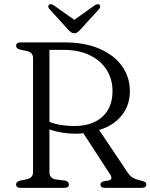

<svg xmlns="http://www.w3.org/2000/svg" viewBox="-20 -904 724 924"><path d="M605 -465Q605 -396.5 565 -347.5Q525 -298.5 457 -278.5L596.5 -70.5Q606 -56.5 619 -48.8Q632 -41 650.5 -37Q671 -32.5 677.5 -28.2Q684 -24 684 -16.5Q684 0 661.5 0H485.5Q463.5 0 463.5 -16.5Q463.5 -27.5 480.5 -32L502.5 -35.5Q525.5 -40 510 -64.5L381 -263Q363 -260.5 347 -260.5Q313.5 -260.5 279.5 -265.8Q245.5 -271 218 -281.5V-75Q218 -46 248.5 -40.5L293.5 -35Q311.5 -30 311.5 -16.5Q311.5 0 290 0H79.5Q57.5 0 57.5 -16.5Q57.5 -30 77 -35L107.5 -41Q139 -47.5 139 -75V-625Q139 -652.5 107.5 -659L77 -665Q57.5 -670 57.5 -683.5Q57.5 -700 79.5 -700H288Q389 -700 459.8 -669Q530.5 -638 567.8 -585Q605 -532 605 -465ZM218 -664V-317.5Q245 -306.5 277.2 -302Q309.5 -297.5 336.5 -297.5Q423.5 -297.5 472.5 -342Q521.5 -386.5 521.5 -466Q521.5 -523 493.2 -567.8Q465 -612.5 412.2 -638.2Q359.5 -664 286 -664ZM367 -762Q359.5 -753.5 353.2 -748.8Q347 -744 338 -744Q328.5 -744 322 -748.8Q315.5 -753.5 307.5 -762L217.5 -861Q212 -867 212.2 -872.8Q212.5 -878.5 216 -881.5Q224.5 -887.5 238.5 -878.5L337.5 -808.5L436 -878.5Q450 -887.5 458.5 -881.5Q462 -878.5 462.2 -872.8Q462.5 -867 457.5 -861Z"/></svg>

Font: Fraunces 9pt S050 Light
Style: Regular
Weight: 300
Version: Version 1.000; ttfautohint (v1.8.3)